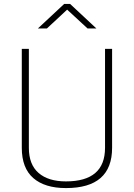

<svg xmlns="http://www.w3.org/2000/svg" viewBox="-20 -949 682 978"><path d="M127 -196Q127 -111 176.5 -68Q226 -25 316 -25Q515 -25 515 -196V-700H551V-196Q551 9 316 9Q208 9 149.5 -42Q91 -93 91 -196V-700H127ZM173 -804 307 -929H337L471 -804H426L322 -900L219 -804Z"/></svg>

Font: TypoPRO Titillium Maps
Style: 1 wt
Weight: 100
Designer: Campivisivi
Foundry: Accademia di Belle Arti di Urbino and students of MA course of Visual design
Version: Version 001.001